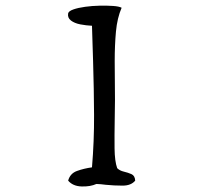

<svg xmlns="http://www.w3.org/2000/svg" viewBox="-20 -675 710 693"><path d="M468 -23Q453 -5 422.5 -5Q392 -5 362 -8Q353 -9 344.5 -10Q336 -11 328 -11Q306 -1 274.5 -2Q243 -3 226 -23Q233 -49 258 -58Q283 -67 312 -71Q320 -166 319.5 -260Q319 -354 316 -454Q315 -486 314 -517.5Q313 -549 312 -582Q291 -583 270 -587Q249 -591 236 -601Q223 -611 226 -627Q228 -635 245 -641Q262 -647 287.5 -650.5Q313 -654 340 -654.5Q367 -655 388.5 -653.5Q410 -652 419 -647Q403 -610 398.5 -561Q394 -512 394 -454Q394 -422 394.5 -387Q395 -352 395 -314Q395 -296 394.5 -277Q394 -258 394 -240Q393 -186 393.5 -139.5Q394 -93 403 -68Q412 -59 427 -55.5Q442 -52 454.5 -46.5Q467 -41 468 -23Z"/></svg>

Font: Yuji Syuku
Style: Regular
Weight: 400
Designer: Kataoka Yuji
Foundry: Kinuta Font Factory
Version: Version 3.002